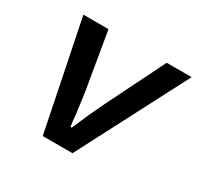

<svg xmlns="http://www.w3.org/2000/svg" viewBox="-122 -685 853 828"><g transform="rotate(30 305.0 -270.5)"><path d="M71 -541H196L244 -257Q247 -239 258 -153Q261 -112 265 -94H271Q311 -188 345 -257L486 -541H610L329 0H181Z"/></g></svg>

Font: Nebula Sans Semibold
Style: Regular
Weight: 600
Italic angle: -9°
Designer: Paul D. Hunt for Adobe (as Source Sans)
Foundry: Nebula Entertainment & Broadcasting LLC
Version: Version 1.010